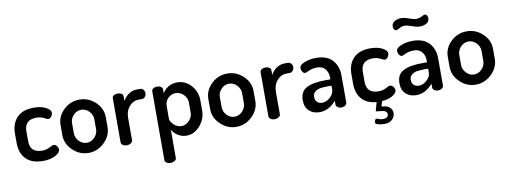

<svg xmlns="http://www.w3.org/2000/svg" viewBox="-70 -1103 4592 1731"><g transform="rotate(-10 2226.5 -237.5)"><path d="M247 8Q143 8 91 -46.5Q39 -101 39 -191V-281Q39 -370 91 -425Q143 -480 246 -480Q311 -480 355 -457.5Q399 -435 399 -407Q399 -390 386.5 -373Q374 -356 357 -356Q352 -356 321.5 -371.5Q291 -387 254 -387Q144 -387 144 -281V-191Q144 -85 255 -85Q293 -85 323.5 -101.5Q354 -118 360 -118Q380 -118 392.5 -102Q405 -86 405 -68Q405 -40 359 -16Q313 8 247 8Z M664 -480Q747 -480 809 -421.5Q871 -363 871 -283V-191Q871 -113 808.5 -52.5Q746 8 664 8Q581 8 519 -52Q457 -112 457 -191V-283Q457 -362 518 -421Q579 -480 664 -480ZM766 -191V-283Q766 -323 735.5 -355Q705 -387 664 -387Q622 -387 592 -355Q562 -323 562 -283V-191Q562 -150 592 -117.5Q622 -85 664 -85Q705 -85 735.5 -117.5Q766 -150 766 -191Z M1221 -387H1189Q1141 -387 1104.5 -346Q1068 -305 1068 -240V-35Q1068 -22 1052 -11Q1036 0 1014 0Q992 0 977.5 -11Q963 -22 963 -35V-440Q963 -455 977.5 -464.5Q992 -474 1014 -474Q1034 -474 1048 -464.5Q1062 -455 1062 -440V-396Q1079 -431 1113.5 -455.5Q1148 -480 1189 -480H1221Q1237 -480 1249 -466.5Q1261 -453 1261 -434Q1261 -415 1249 -401Q1237 -387 1221 -387Z M1423 -440V-404Q1441 -436 1476.5 -458Q1512 -480 1557 -480Q1632 -480 1684.5 -422Q1737 -364 1737 -283V-191Q1737 -113 1684 -52.5Q1631 8 1561 8Q1518 8 1481.5 -15Q1445 -38 1429 -70V190Q1429 204 1413 214.5Q1397 225 1375 225Q1353 225 1338.5 214.5Q1324 204 1324 190V-440Q1324 -455 1338.5 -464.5Q1353 -474 1374 -474Q1395 -474 1409 -464.5Q1423 -455 1423 -440ZM1632 -191V-283Q1632 -323 1601 -355Q1570 -387 1528 -387Q1489 -387 1459 -358.5Q1429 -330 1429 -283V-168Q1429 -146 1459.5 -115.5Q1490 -85 1530 -85Q1570 -85 1601 -117.5Q1632 -150 1632 -191Z M2017 -480Q2100 -480 2162 -421.5Q2224 -363 2224 -283V-191Q2224 -113 2161.5 -52.5Q2099 8 2017 8Q1934 8 1872 -52Q1810 -112 1810 -191V-283Q1810 -362 1871 -421Q1932 -480 2017 -480ZM2119 -191V-283Q2119 -323 2088.5 -355Q2058 -387 2017 -387Q1975 -387 1945 -355Q1915 -323 1915 -283V-191Q1915 -150 1945 -117.5Q1975 -85 2017 -85Q2058 -85 2088.5 -117.5Q2119 -150 2119 -191Z M2574 -387H2542Q2494 -387 2457.5 -346Q2421 -305 2421 -240V-35Q2421 -22 2405 -11Q2389 0 2367 0Q2345 0 2330.5 -11Q2316 -22 2316 -35V-440Q2316 -455 2330.5 -464.5Q2345 -474 2367 -474Q2387 -474 2401 -464.5Q2415 -455 2415 -440V-396Q2432 -431 2466.5 -455.5Q2501 -480 2542 -480H2574Q2590 -480 2602 -466.5Q2614 -453 2614 -434Q2614 -415 2602 -401Q2590 -387 2574 -387Z M2827 -480Q2930 -480 2979.5 -424.5Q3029 -369 3029 -286V-35Q3029 -21 3014.5 -10.5Q3000 0 2978 0Q2958 0 2944 -10.5Q2930 -21 2930 -35V-70Q2863 8 2779 8Q2721 8 2683.5 -26Q2646 -60 2646 -124Q2646 -204 2706 -235.5Q2766 -267 2880 -267H2924V-285Q2924 -329 2899.5 -361Q2875 -393 2825 -393Q2782 -393 2749.5 -378Q2717 -363 2714 -363Q2697 -363 2686.5 -379.5Q2676 -396 2676 -416Q2676 -442 2724.5 -461Q2773 -480 2827 -480ZM2924 -172V-209H2899Q2854 -209 2825.5 -205Q2797 -201 2774.5 -184Q2752 -167 2752 -137Q2752 -105 2770 -88.5Q2788 -72 2817 -72Q2855 -72 2889.5 -104Q2924 -136 2924 -172Z M3485 -68Q3485 -43 3446 -20Q3407 3 3349 7L3336 55Q3384 56 3408.5 77.5Q3433 99 3433 130Q3433 162 3408.5 188Q3384 214 3334 214Q3306 214 3279 206.5Q3252 199 3252 186Q3252 178 3257.5 166Q3263 154 3272 154Q3274 154 3292 161Q3310 168 3329 168Q3379 168 3379 132Q3379 99 3325 94L3277 89L3299 7Q3209 0 3164 -53.5Q3119 -107 3119 -191V-281Q3119 -370 3171 -425Q3223 -480 3326 -480Q3391 -480 3435 -457.5Q3479 -435 3479 -407Q3479 -390 3466.5 -373Q3454 -356 3437 -356Q3432 -356 3401.5 -371.5Q3371 -387 3334 -387Q3224 -387 3224 -281V-191Q3224 -85 3335 -85Q3373 -85 3403.5 -101.5Q3434 -118 3440 -118Q3460 -118 3472.5 -102Q3485 -86 3485 -68Z M3712 -480Q3815 -480 3864.5 -424.5Q3914 -369 3914 -286V-35Q3914 -21 3899.5 -10.5Q3885 0 3863 0Q3843 0 3829 -10.5Q3815 -21 3815 -35V-70Q3748 8 3664 8Q3606 8 3568.5 -26Q3531 -60 3531 -124Q3531 -204 3591 -235.5Q3651 -267 3765 -267H3809V-285Q3809 -329 3784.5 -361Q3760 -393 3710 -393Q3667 -393 3634.5 -378Q3602 -363 3599 -363Q3582 -363 3571.5 -379.5Q3561 -396 3561 -416Q3561 -442 3609.5 -461Q3658 -480 3712 -480ZM3809 -172V-209H3784Q3739 -209 3710.5 -205Q3682 -201 3659.5 -184Q3637 -167 3637 -137Q3637 -105 3655 -88.5Q3673 -72 3702 -72Q3740 -72 3774.5 -104Q3809 -136 3809 -172ZM3666 -627Q3642 -627 3618.5 -613.5Q3595 -600 3588 -600Q3574 -600 3567 -612.5Q3560 -625 3560 -636Q3560 -670 3589 -685Q3618 -700 3647 -700Q3675 -700 3716.5 -684.5Q3758 -669 3785 -669Q3809 -669 3832 -681.5Q3855 -694 3862 -694Q3876 -694 3883 -682Q3890 -670 3890 -660Q3890 -624 3862 -610Q3834 -596 3805 -596Q3773 -596 3732 -611.5Q3691 -627 3666 -627Z M4209 -480Q4292 -480 4354 -421.5Q4416 -363 4416 -283V-191Q4416 -113 4353.5 -52.5Q4291 8 4209 8Q4126 8 4064 -52Q4002 -112 4002 -191V-283Q4002 -362 4063 -421Q4124 -480 4209 -480ZM4311 -191V-283Q4311 -323 4280.5 -355Q4250 -387 4209 -387Q4167 -387 4137 -355Q4107 -323 4107 -283V-191Q4107 -150 4137 -117.5Q4167 -85 4209 -85Q4250 -85 4280.5 -117.5Q4311 -150 4311 -191Z"/></g></svg>

Font: Dosis
Style: SemiBold
Weight: 600
Designer: Edgar Tolentino, Pablo Impallari, Igino Marini
Foundry: Edgar Tolentino, Pablo Impallari, Igino Marini
Version: Version 1.007